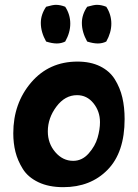

<svg xmlns="http://www.w3.org/2000/svg" viewBox="-20 -765 572 795"><path d="M35 -213Q35 -337 109 -423.5Q183 -510 301 -510Q355 -510 394.5 -490.5Q434 -471 455.5 -436.5Q477 -402 486.5 -361.5Q496 -321 496 -272Q496 -134 425.5 -62Q355 10 242 10Q182 10 139 -10.5Q96 -31 74.5 -65.5Q53 -100 44 -136Q35 -172 35 -213ZM149 -670Q149 -705 171 -737Q199 -745 211 -745Q230 -745 250 -737Q271 -705 271 -667Q271 -630 250 -593Q234 -585 215 -585Q196 -585 171 -593Q149 -632 149 -670ZM178 -221Q178 -171 209 -135Q240 -99 283 -99Q320 -99 347 -129.5Q374 -160 384 -194.5Q394 -229 394 -259Q394 -304 367 -337.5Q340 -371 299 -371Q249 -371 213.5 -323.5Q178 -276 178 -221ZM319 -670Q319 -705 341 -737Q369 -745 381 -745Q400 -745 420 -737Q441 -705 441 -667Q441 -630 420 -593Q404 -585 385 -585Q366 -585 341 -593Q319 -632 319 -670Z"/></svg>

Font: Gorditas
Style: Regular
Weight: 400
Designer: Gustavo Dipre (gbrenda1987@gmail.com)
Foundry: Gustavo Dipre (gbrenda1987@gmail.com)
Version: Version 1.001